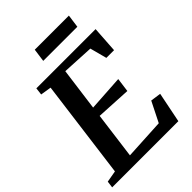

<svg xmlns="http://www.w3.org/2000/svg" viewBox="-262 -1034 1154 1154"><g transform="rotate(-45 315.0 -457.0)"><path d="M-4.5 0 1 -43 75 -56 157.5 -685.5 88.5 -696.5 94 -743H597.5L586.5 -575H521L492.5 -682.5L290 -693L253.5 -420L481.5 -434.5L469.5 -345L246 -357L207 -60.5L466 -74.5L530.5 -203L597 -193.5L558 0ZM251.5 -914H541.5L530 -830.5H240Z"/></g></svg>

Font: Merriweather 24pt SemiBold
Style: Italic
Weight: 600
Italic angle: -7.8°
Version: Version 2.101